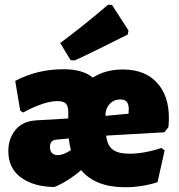

<svg xmlns="http://www.w3.org/2000/svg" viewBox="-20 -775 752 807"><path d="M434 -755 451 -754 520 -647 517 -630Q375 -558 294 -521L277 -522L233 -594Q335 -670 434 -755ZM642 -9Q574 12 506 12Q381 12 321 -60Q268 -14 209 11Q121 10 68 -29Q15 -68 15 -139Q15 -192 44.5 -228.5Q74 -265 130 -269L267 -277V-303Q267 -329 257 -339.5Q247 -350 221 -350Q166 -350 77 -302L65 -310L44 -435Q137 -484 246 -484Q328 -484 370 -449Q424 -483 496 -483Q596 -483 647.5 -418.5Q699 -354 688 -241L671 -219L426 -205Q431 -164 453.5 -146.5Q476 -129 524 -129Q586 -129 658 -153L672 -143ZM482 -357Q457 -356 440 -337Q423 -318 423 -288L520 -297Q524 -330 515 -344Q506 -358 482 -357ZM190 -158Q190 -123 224 -123Q246 -123 278 -144Q272 -167 269 -193L216 -188Q190 -185 190 -158Z"/></svg>

Font: Alegreya Sans Black
Style: Regular
Weight: 900
Designer: Juan Pablo del Peral
Foundry: Huerta Tipografica
Version: Version 2.007